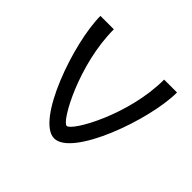

<svg xmlns="http://www.w3.org/2000/svg" viewBox="-121 -622 780 780"><g transform="rotate(45 269.0 -232.5)"><path d="M492 -475H418C418 -271 300 -62 271 -62C243 -62 129 -273 129 -475H52C52 -318 168 10 271 10C374 10 492 -317 492 -475Z"/></g></svg>

Font: Mint Spirit
Style: Regular
Weight: 400
Designer: HARENDAL Hirwen
Foundry: Arkandis Digital Foundry.
Version: Version 1.004;FFEdit